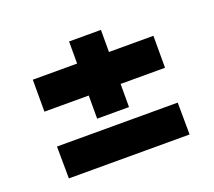

<svg xmlns="http://www.w3.org/2000/svg" viewBox="-86 -566 757 678"><g transform="rotate(-20 293.0 -227.0)"><path d="M64.9 -120.1H518.6L519.5 0H65.9ZM231.9 -454.1H351.6V-371.1H518.6V-251H351.6V-164.1H231.9V-251H65.4V-371.1H231.9Z"/></g></svg>

Font: XB Zar
Style: Bold
Weight: 700
Designer: Behnam
Foundry: Irmug
Version: Version 8.005 2009